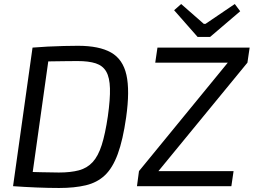

<svg xmlns="http://www.w3.org/2000/svg" viewBox="-20 -927 1263 956"><path d="M368 -699Q474 -699 533 -665.5Q592 -632 609.5 -554Q627 -476 608 -342Q592 -230 566.5 -160.5Q541 -91 502.5 -54.5Q464 -18 407.5 -4.5Q351 9 274 9Q222 9 161 6.5Q100 4 45 0L91 -72Q132 -71 184 -69.5Q236 -68 273 -68Q332 -68 373 -79Q414 -90 441.5 -120Q469 -150 486.5 -205Q504 -260 517 -348Q529 -433 527.5 -487Q526 -541 509 -570.5Q492 -600 457 -611.5Q422 -623 366 -623Q342 -623 307 -622.5Q272 -622 236 -621.5Q200 -621 174 -620L142 -690Q176 -693 217 -695Q258 -697 297.5 -698Q337 -699 368 -699ZM230 -690 133 0H45L142 -690ZM1115 -616 1212 -615 768 -74 672 -75ZM1143 -75 1132 0H662L672 -75ZM1223 -690 1212 -615H753L764 -690ZM1149 -907 1176 -871 1026 -743H964L847 -876L882 -907L995 -808H1003Z"/></svg>

Font: Exo 2
Style: Italic
Weight: 400
Italic angle: -8°
Designer: Natanael Gama
Foundry: Natanael Gama
Version: Version 2.010